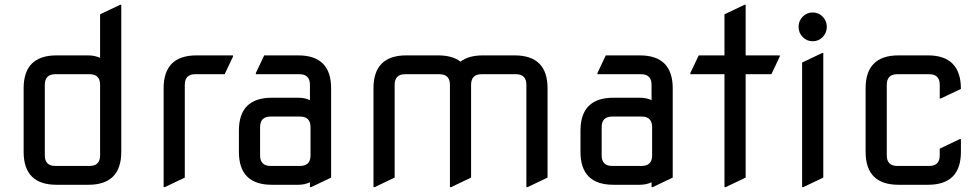

<svg xmlns="http://www.w3.org/2000/svg" viewBox="-20 -767 4048 797"><path d="M351.6 -78.1Q395.5 -78.1 395.5 -122.1V-415Q395.5 -459 351.6 -459H210Q166 -459 166 -415V-122.1Q166 -78.1 210 -78.1ZM214.8 0Q78.1 0 78.1 -136.7V-400.4Q78.1 -537.1 214.8 -537.1H346.7Q372.6 -537.1 395.5 -526.9V-707.5L478.5 -747.1H483.4V-136.7Q483.4 0 346.7 0Z M664.1 9.8H659.2V-400.4Q659.2 -537.1 795.9 -537.1Q795.9 -537.1 947.3 -537.1V-532.2L912.6 -459H791Q747.1 -459 747.1 -415Q747.1 -415 747.1 -29.8Z M1108.4 0Q971.7 0 971.7 -136.7V-224.6Q971.7 -361.3 1108.4 -361.3H1217.8Q1246.6 -361.3 1266.6 -351.1V-415Q1266.6 -459 1222.7 -459H1042V-463.9L1076.7 -537.1H1217.8Q1354.5 -537.1 1354.5 -400.4V-29.8L1271.5 9.8H1266.6V-10.3Q1244.6 0 1217.8 0ZM1103.5 -78.1H1225.1Q1269 -78.1 1269 -122.1V-239.3Q1269 -283.2 1225.1 -283.2H1103.5Q1059.6 -283.2 1059.6 -239.3V-122.1Q1059.6 -78.1 1103.5 -78.1Z M1535.2 9.8H1530.3V-400.4Q1530.3 -537.1 1667 -537.1H1798.8Q1857.9 -537.1 1891.6 -511.2Q1925.3 -537.1 1984.4 -537.1H2116.2Q2252.9 -537.1 2252.9 -400.4V-29.8L2169.9 9.8H2165V-415Q2165 -459 2121.1 -459H1979.5Q1935.5 -459 1935.5 -415V-29.8L1852.5 9.8H1847.7V-415Q1847.7 -459 1803.7 -459H1662.1Q1618.2 -459 1618.2 -415V-29.8Z M2526.4 0Q2389.6 0 2389.6 -136.7V-224.6Q2389.6 -361.3 2526.4 -361.3H2635.7Q2664.6 -361.3 2684.6 -351.1V-415Q2684.6 -459 2640.6 -459H2460V-463.9L2494.6 -537.1H2635.7Q2772.5 -537.1 2772.5 -400.4V-29.8L2689.5 9.8H2684.6V-10.3Q2662.6 0 2635.7 0ZM2521.5 -78.1H2643.1Q2687 -78.1 2687 -122.1V-239.3Q2687 -283.2 2643.1 -283.2H2521.5Q2477.5 -283.2 2477.5 -239.3V-122.1Q2477.5 -78.1 2521.5 -78.1Z M2987.3 9.8V-459H2845.7V-463.9L2880.4 -537.1H2987.3V-707.5L3070.3 -747.1H3075.2V-537.1H3216.8V-532.2L3182.1 -459H3075.2V-29.8L2992.2 9.8Z M3309.6 9.8V-507.3L3392.6 -546.9H3397.5V-29.8L3314.5 9.8ZM3312 -697.8Q3329.1 -715.3 3353.5 -715.3Q3377.9 -715.3 3395 -697.8Q3412.1 -680.2 3412.1 -655.5Q3412.1 -630.9 3395 -613.3Q3377.9 -595.7 3353.5 -595.7Q3329.1 -595.7 3312 -613.3Q3294.9 -630.9 3294.9 -655.5Q3294.9 -680.2 3312 -697.8Z M3710 0Q3573.2 0 3573.2 -136.7V-400.4Q3573.2 -537.1 3710 -537.1H3832Q3968.8 -537.1 3968.8 -397.9L3885.7 -358.4H3880.9V-415Q3880.9 -459 3836.9 -459H3705.1Q3661.1 -459 3661.1 -415V-122.1Q3661.1 -78.1 3705.1 -78.1H3836.9Q3880.9 -78.1 3880.9 -122.1V-149.9L3963.9 -189.5H3968.8V-136.7Q3968.8 0 3832 0Z"/></svg>

Font: Nova Square
Style: Book
Weight: 400
Designer: Wojciech Kalinowski "wmk69" (wmk69@o2.pl)
Foundry: Wojciech Kalinowski "wmk69" (wmk69@o2.pl)
Version: Version 3.1.0; 2021-05-23